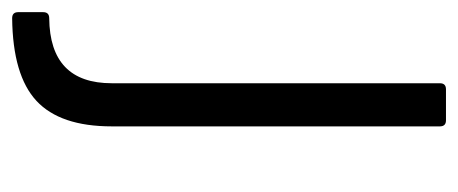

<svg xmlns="http://www.w3.org/2000/svg" viewBox="-274 -307 754 316"><g transform="rotate(90 103.0 -149.0)"><path d="M-35 198V157Q-35 147 -25 147Q82 146 82 44V-496Q82 -506 92 -506H143Q153 -506 153 -496V44Q153 129 111 168Q69 207 -25 208Q-35 208 -35 198Z"/></g></svg>

Font: Amber EN
Style: Regular
Weight: 400
Designer: Jeremy Tribby
Foundry: Tribby Type Co.
Version: Version 1.403 November 24, 2021